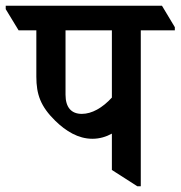

<svg xmlns="http://www.w3.org/2000/svg" viewBox="-71 -644 631 671"><path d="M252 -159C277 -159 300 -166 320 -177V-50L409 7H421V-538H540V-549L495 -624H-51V-612L-6 -538H56V-376C56 -314 71 -272 122 -222C159 -186 202 -159 252 -159ZM158 -313V-538H320V-303C287 -267 250 -246 215 -246C178 -246 158 -269 158 -313Z"/></svg>

Font: Noto Serif Devanagari SemiCondensed SemiBold
Style: Regular
Weight: 600
Width: 4
Designer: Universal Thirst, Indian Type Foundry and the Monotype Design Team
Foundry: Monotype Imaging Inc.
Version: Version 2.004